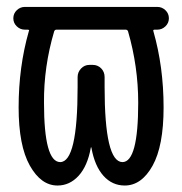

<svg xmlns="http://www.w3.org/2000/svg" viewBox="-20 -540 540 569"><path d="M140.6 -447.3Q109.4 -341.8 110.4 -235.4Q110.4 -60.5 158.2 -59.6Q210 -59.6 210 -282.2V-311.5Q210 -326.2 220.2 -336.9Q230.5 -347.7 245.1 -347.7H254.9Q269.5 -347.7 279.8 -337.4Q290 -327.1 290 -311.5V-282.2Q290 -60.5 342.8 -59.6Q389.6 -59.6 389.6 -235.4Q389.6 -342.8 359.4 -447.3Q357.4 -452.1 352.5 -452.1H147.5Q142.6 -452.1 140.6 -447.3ZM53.7 -452.1Q40 -452.1 29.8 -461.9Q19.5 -471.7 19.5 -485.8Q19.5 -500 29.8 -509.8Q40 -519.5 53.7 -519.5H446.3Q460 -519.5 470.2 -509.8Q480.5 -500 480.5 -485.8Q480.5 -471.7 470.2 -461.9Q460 -452.1 446.3 -452.1H438.5Q432.6 -452.1 434.6 -447.3Q464.8 -341.8 464.8 -221.7Q464.8 -107.4 432.1 -48.8Q399.4 9.8 349.6 9.8Q312.5 9.8 286.6 -19Q260.7 -47.9 251 -101.6Q251 -103.5 250 -103.5Q249 -103.5 249 -101.6Q239.3 -47.9 212.9 -19Q186.5 9.8 150.4 9.8Q101.6 9.8 68.4 -49.3Q35.2 -108.4 35.2 -221.7Q35.2 -341.8 65.4 -447.3Q68.4 -452.1 61.5 -452.1Z"/></svg>

Font: Rounded-L Mgen+ 2m regular
Style: Regular
Weight: 400
Designer: [Source Han Sans]
Ryoko NISHIZUKA  (kana & ideographs); Paul D. Hunt (Latin, Greek & Cyrillic); Wenlong ZHANG  (bopomofo
Version: Version 1.059.20150602